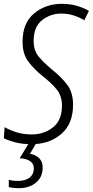

<svg xmlns="http://www.w3.org/2000/svg" viewBox="-24 -744 485 1004"><path d="M141 10Q234 10 296 -43Q358 -96 358 -196Q358 -261 327 -301.5Q296 -342 247 -381Q203 -418 177.5 -449Q152 -480 152 -530Q152 -604 196 -638.5Q240 -673 296 -673Q332 -673 362 -663Q392 -653 417 -638L441 -687Q414 -703 378.5 -713.5Q343 -724 299 -724Q215 -724 154.5 -674Q94 -624 94 -526Q94 -462 124 -422Q154 -382 198 -347Q250 -306 275 -273Q300 -240 300 -192Q300 -115 253 -78Q206 -41 143 -41Q99 -41 63.5 -52Q28 -63 0 -79L-4 -21Q23 -8 58.5 1Q94 10 141 10ZM76 240Q129 240 164 211Q199 182 199 134Q200 102 181 83.5Q162 65 133 60L168 0H130L79 83Q153 89 153 136Q153 168 130 185Q107 202 72 202Q40 202 22 196V234Q43 240 76 240Z"/></svg>

Font: Noto Sans Display SemiCondensed Light
Style: Italic
Weight: 300
Width: 4
Italic angle: -12°
Designer: Monotype Design Team
Foundry: Monotype Imaging Inc.
Version: Version 1.900